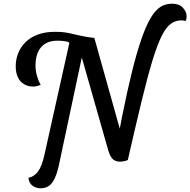

<svg xmlns="http://www.w3.org/2000/svg" viewBox="-20 -865 1029 1038"><path d="M671 0 610 -78Q641 -246 668 -368Q695 -490 719.5 -574.5Q744 -659 767 -712.5Q790 -766 813 -795Q836 -824 860 -834.5Q884 -845 911 -845Q948 -845 968.5 -823.5Q989 -802 989 -775Q989 -763 983 -751Q979 -753 973 -754Q967 -755 961 -755Q929 -755 903 -736Q877 -717 853.5 -669.5Q830 -622 804 -537Q778 -452 746 -320Q714 -188 671 0ZM198 153Q187 153 172.5 148Q158 143 147 130.5Q136 118 134 96Q163 91 184.5 63.5Q206 36 220 -27L361 -660L429 -586L299 25Q293 55 284.5 78.5Q276 102 264.5 119Q253 136 237 144.5Q221 153 198 153ZM158 -397Q132 -397 110.5 -409.5Q89 -422 77 -446.5Q65 -471 65 -507Q65 -543 78 -576.5Q91 -610 117.5 -636.5Q144 -663 184 -678Q224 -693 278 -693Q319 -693 351 -686.5Q383 -680 415.5 -672Q448 -664 490 -660L441 -613L355 -631L350 -638Q336 -642 321.5 -643.5Q307 -645 290 -645Q232 -645 202 -609.5Q172 -574 172 -511Q172 -483 179.5 -456Q187 -429 200 -406Q190 -402 179.5 -399.5Q169 -397 158 -397ZM628 9Q614 9 602 3.5Q590 -2 581 -15.5Q572 -29 565 -53L422 -555L367 -660H490L638 -132L671 0Q663 4 651 6.5Q639 9 628 9Z"/></svg>

Font: Sansita Swashed Light Light
Style: Regular
Weight: 300
Version: Version 1.003